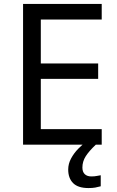

<svg xmlns="http://www.w3.org/2000/svg" viewBox="-20 -734 596 974"><path d="M496 0H97V-714H496V-635H187V-412H478V-334H187V-79H496ZM398 116Q398 138 410 149.5Q422 161 443 161Q460 161 471.5 158.5Q483 156 491 155V211Q477 215 463 217.5Q449 220 429 220Q376 220 351 195Q326 170 326 126Q326 97 340.5 70Q355 43 376.5 21Q398 -1 418 -15L466 0Q432 32 415 58.5Q398 85 398 116Z"/></svg>

Font: Noto Sans Kannada
Style: Regular
Weight: 400
Designer: Jelle Bosma - Monotype Design Team
Foundry: Monotype Imaging Inc.
Version: Version 2.003